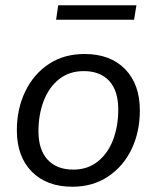

<svg xmlns="http://www.w3.org/2000/svg" viewBox="-20 -700 596 729"><path d="M255 9Q157 9 100.5 -48.5Q44 -106 44 -205Q44 -287 76 -353Q108 -419 165.5 -457Q223 -495 301 -495Q399 -495 455 -437.5Q511 -380 511 -281Q511 -199 479.5 -133.5Q448 -68 390 -29.5Q332 9 255 9ZM258 -56Q313 -56 351.5 -87Q390 -118 409.5 -169.5Q429 -221 429 -284Q429 -356 394.5 -393Q360 -430 298 -430Q243 -430 204.5 -399.5Q166 -369 146 -317Q126 -265 126 -202Q126 -131 161 -93.5Q196 -56 258 -56ZM193 -625 201 -680H498L489 -625Z"/></svg>

Font: Nunito Sans
Style: Italic
Weight: 400
Italic angle: -9°
Designer: Vernon Adams
Foundry: Vernon Adams
Version: Version 3.006; ttfautohint (v1.8.3)